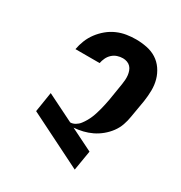

<svg xmlns="http://www.w3.org/2000/svg" viewBox="-175 -870 950 1005"><g transform="rotate(30 300.0 -367.5)"><path d="M420 8 92 -156 111 -276 276 -194Q291 -194 305.5 -202.5Q320 -211 330 -224Q340 -237 348 -251Q356 -265 362 -279.5Q368 -294 372.5 -309Q377 -324 381 -339Q385 -354 388 -369Q391 -384 394 -399L411 -504Q413 -517 414 -531Q415 -545 413.5 -558Q412 -571 407.5 -583.5Q403 -596 394.5 -605Q386 -614 373.5 -618.5Q361 -623 348 -623Q331 -623 314.5 -617.5Q298 -612 285 -600Q272 -588 264.5 -572Q257 -556 254 -540H108Q113 -568 124 -595.5Q135 -623 153 -647Q171 -671 194.5 -690.5Q218 -710 245.5 -722Q273 -734 301.5 -738.5Q330 -743 358 -743Q391 -743 423.5 -736.5Q456 -730 482 -713.5Q508 -697 526 -671Q544 -645 552.5 -614.5Q561 -584 560.5 -551Q560 -518 555 -484L537 -379Q533 -353 524 -327Q515 -301 498 -278Q481 -255 458.5 -236.5Q436 -218 411 -206Q386 -194 359 -187.5Q332 -181 305 -179L440 -112Z"/></g></svg>

Font: Iosevka Heavy Extended Oblique
Style: Regular
Weight: 900
Width: 7
Italic angle: -9°
Monospace: yes
Designer: Belleve Invis
Foundry: Belleve Invis
Version: Version 32.5.0; ttfautohint (v1.8.4)